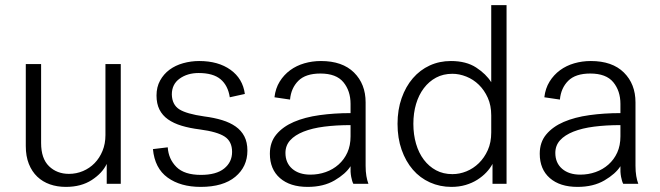

<svg xmlns="http://www.w3.org/2000/svg" viewBox="-20 -720 2586 752"><path d="M453 0H398V-78Q381 -42 339.5 -15Q298 12 238 12Q204 12 175.5 2Q147 -8 126 -28Q105 -48 93 -78Q81 -108 81 -148V-469H141V-160Q141 -99 172 -69Q203 -39 250 -39Q279 -39 305 -50Q331 -61 350.5 -81Q370 -101 381.5 -129Q393 -157 393 -191V-469H453Z M949 -130Q949 -67 901.5 -27.5Q854 12 766 12Q687 12 636.5 -24.5Q586 -61 579 -136L637 -143Q640 -97 671 -66Q702 -35 767 -35Q827 -35 858 -60Q889 -85 889 -125Q889 -166 860 -185Q831 -204 763 -213Q723 -218 691.5 -227.5Q660 -237 638 -252.5Q616 -268 604.5 -291Q593 -314 593 -346Q593 -379 607 -404.5Q621 -430 644 -447Q667 -464 697.5 -472.5Q728 -481 760 -481Q835 -481 883 -446.5Q931 -412 939 -352L880 -339Q873 -385 844 -409.5Q815 -434 758 -434Q714 -434 683.5 -412Q653 -390 653 -350Q654 -310 682 -292Q710 -274 780 -264Q819 -259 850 -249.5Q881 -240 903 -224.5Q925 -209 937 -186Q949 -163 949 -130Z M1364 0Q1359 -9 1355.5 -27.5Q1352 -46 1353 -69Q1334 -39 1290.5 -13.5Q1247 12 1185 12Q1116 12 1076.5 -22.5Q1037 -57 1037 -118Q1037 -163 1062.5 -193.5Q1088 -224 1131 -242.5Q1174 -261 1231.5 -269Q1289 -277 1353 -277V-313Q1353 -364 1325 -398Q1297 -432 1235 -432Q1177 -432 1148.5 -403.5Q1120 -375 1116 -330L1055 -339Q1059 -374 1075.5 -400.5Q1092 -427 1116.5 -445Q1141 -463 1172 -472Q1203 -481 1237 -481Q1321 -481 1366.5 -436Q1412 -391 1412 -319V-71Q1412 -48 1415 -30.5Q1418 -13 1423 0ZM1196 -36Q1227 -36 1255.5 -46Q1284 -56 1306 -75.5Q1328 -95 1340.5 -122.5Q1353 -150 1353 -186V-230Q1297 -230 1250 -224Q1203 -218 1169 -204.5Q1135 -191 1116.5 -170.5Q1098 -150 1098 -121Q1098 -82 1124.5 -59Q1151 -36 1196 -36Z M1537 -235Q1537 -290 1553 -335.5Q1569 -381 1597 -413.5Q1625 -446 1663 -463.5Q1701 -481 1746 -481Q1806 -481 1845 -455.5Q1884 -430 1904 -398V-700H1964V0H1909V-78Q1900 -61 1885 -45Q1870 -29 1849.5 -16Q1829 -3 1803.5 4.5Q1778 12 1748 12Q1703 12 1664 -5.5Q1625 -23 1597 -55.5Q1569 -88 1553 -133.5Q1537 -179 1537 -235ZM1752 -38Q1780 -38 1807 -49Q1834 -60 1855.5 -81Q1877 -102 1890.5 -132Q1904 -162 1904 -201V-268Q1904 -307 1890.5 -337Q1877 -367 1855.5 -388Q1834 -409 1806.5 -420Q1779 -431 1752 -431Q1716 -431 1688 -416Q1660 -401 1640 -374.5Q1620 -348 1609.5 -312.5Q1599 -277 1599 -235Q1599 -193 1609.5 -157Q1620 -121 1640 -94.5Q1660 -68 1688 -53Q1716 -38 1752 -38Z M2421 0Q2416 -9 2412.5 -27.5Q2409 -46 2410 -69Q2391 -39 2347.5 -13.5Q2304 12 2242 12Q2173 12 2133.5 -22.5Q2094 -57 2094 -118Q2094 -163 2119.5 -193.5Q2145 -224 2188 -242.5Q2231 -261 2288.5 -269Q2346 -277 2410 -277V-313Q2410 -364 2382 -398Q2354 -432 2292 -432Q2234 -432 2205.5 -403.5Q2177 -375 2173 -330L2112 -339Q2116 -374 2132.5 -400.5Q2149 -427 2173.5 -445Q2198 -463 2229 -472Q2260 -481 2294 -481Q2378 -481 2423.5 -436Q2469 -391 2469 -319V-71Q2469 -48 2472 -30.5Q2475 -13 2480 0ZM2253 -36Q2284 -36 2312.5 -46Q2341 -56 2363 -75.5Q2385 -95 2397.5 -122.5Q2410 -150 2410 -186V-230Q2354 -230 2307 -224Q2260 -218 2226 -204.5Q2192 -191 2173.5 -170.5Q2155 -150 2155 -121Q2155 -82 2181.5 -59Q2208 -36 2253 -36Z"/></svg>

Font: Post Grotesk Light
Style: Light
Weight: 300
Version: Version 1.0